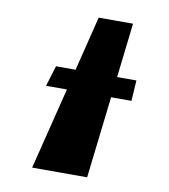

<svg xmlns="http://www.w3.org/2000/svg" viewBox="-71 -654 630 715"><g transform="rotate(10 244.0 -296.5)"><path d="M175 -309 98 0H306L342 -309H419L424 -387H351L375 -593H245L194 -387H120L96 -309Z"/></g></svg>

Font: Hussar Milosc
Style: Bold
Weight: 700
Foundry: Cannot Into Space Fonts
Version: Version 1.02